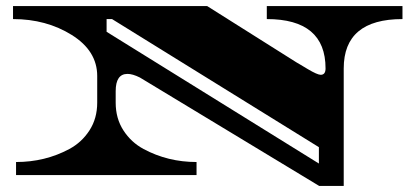

<svg xmlns="http://www.w3.org/2000/svg" viewBox="-20 -578 1364 634"><path d="M861 -515V-558H1309V-515Q1115 -515 1115 -352V36H1034L442 -322Q418 -334 401 -334Q362 -334 362 -277V-239Q362 -187 387.5 -147.5Q413 -108 454 -86Q534 -43 629 -43V0H33V-43Q129 -43 209 -86Q250 -108 275.5 -147.5Q301 -187 301 -239V-327Q301 -410 217 -462.5Q133 -515 23 -515V-558H664L959 -372L971 -365Q983 -358 996 -350Q1028 -331 1039 -331Q1055 -331 1055 -352Q1055 -515 861 -515ZM332 -515V-473L1033 -38V-92L350 -515Z"/></svg>

Font: Diplomata SC
Style: Regular
Weight: 400
Width: 7
Designer: Eduardo Rodriguez Tunni
Foundry: Eduardo Rodriguez Tunni
Version: Version 1.001